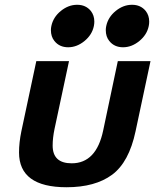

<svg xmlns="http://www.w3.org/2000/svg" viewBox="-20 -768 683 803"><path d="M258.3 15.1Q59.6 15.1 59.6 -130.4Q59.6 -171.9 69.3 -218.8L131.8 -512.2H268.6L208 -228.5Q200.2 -190.9 200.2 -159.2Q200.2 -85 279.8 -85Q382.8 -85 411.6 -222.7L472.7 -512.2H609.4L546.9 -218.8Q519.5 -89.4 448.7 -37.1Q377.9 15.1 258.3 15.1ZM494.6 -570.3Q458 -570.3 437 -596.7Q422.4 -614.7 422.4 -642.1Q422.4 -650.4 424.3 -659.2Q432.1 -696.3 463.9 -722.2Q495.6 -748 532.2 -748Q568.4 -748 589.4 -722.2Q604 -703.6 604 -677.7Q604 -668.5 602.1 -659.2Q594.7 -622.6 562.7 -596.4Q530.8 -570.3 494.6 -570.3ZM265.1 -570.3Q228.5 -570.3 207.5 -596.7Q192.9 -614.7 192.9 -642.1Q192.9 -650.4 194.8 -659.2Q202.6 -696.3 234.4 -722.2Q266.1 -748 302.7 -748Q338.9 -748 359.9 -722.2Q374.5 -703.6 374.5 -677.7Q374.5 -668.5 372.6 -659.2Q365.2 -622.6 333.3 -596.4Q301.3 -570.3 265.1 -570.3Z"/></svg>

Font: Cadman
Style: Bold Italic
Weight: 700
Italic angle: -12°
Designer: Paul James MIller
Foundry: High-Logic / Made with FontCreator
Version: Version 2.114;March 28, 2021;FontCreator 13.0.0.2683 64-bit